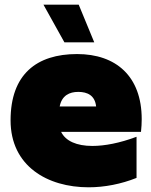

<svg xmlns="http://www.w3.org/2000/svg" viewBox="-20 -786 644 817"><path d="M357 11C425 11 496 -3 561 -29V-204C489 -177 425 -165 373 -165C306 -165 259 -186 240 -225H580C582 -244 583 -262 583 -279C583 -462 473 -556 308 -556C136 -556 25 -470 25 -274C25 -79 182 11 357 11ZM389 -333H234C243 -380 276 -395 313 -395C352 -395 384 -380 389 -333ZM381 -606 315 -766H165L254 -606Z"/></svg>

Font: Chess Sans Black
Style: Regular
Weight: 900
Designer: Wolf Bōese
Foundry: Wolf Bōese
Version: Version 7.223;Glyphs 3.3 (3306)